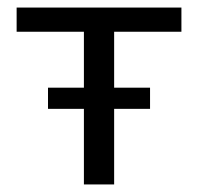

<svg xmlns="http://www.w3.org/2000/svg" viewBox="-20 -488 524 508"><path d="M282 -404V-256H377V-200H282V0H202V-200H107V-256H202V-404H24V-468H460V-404Z"/></svg>

Font: Ysabeau SC Medium
Style: Regular
Weight: 500
Designer: Christian Thalmann (Catharsis Fonts)
Version: Version 0.003